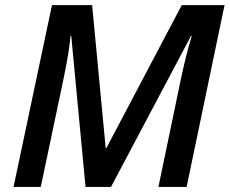

<svg xmlns="http://www.w3.org/2000/svg" viewBox="-20 -734 902 754"><path d="M315.9 0 259.8 -592.8H256.8Q252.4 -535.2 230 -426.8L140.1 0H33.2L184.1 -713.9H341.8L395 -152.8H397.9L693.8 -713.9H861.8L712.9 0H602.1L690.9 -425.8Q710 -516.6 732.9 -592.8H730L416 0Z"/></svg>

Font: f52698313916912   
Style: Italic
Weight: 600
Italic angle: -12°
Foundry: Ascender Corporation
Version: Version 1.10